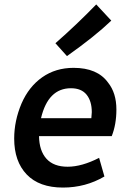

<svg xmlns="http://www.w3.org/2000/svg" viewBox="-20 -836 571 866"><path d="M264 10Q366 10 451 -40L427 -124Q349 -84 285 -84Q222 -84 189.5 -120Q157 -156 156 -222H484Q505 -275 505 -342Q505 -417 467 -464Q419 -530 312 -530Q231 -530 170.5 -487.5Q110 -445 77 -369Q44 -291 44 -211Q44 -108 100.5 -49Q157 10 264 10ZM392 -303H165Q197 -438 300 -438Q347 -438 370.5 -409Q394 -380 394 -330ZM282 -583Q408 -672 482 -743L414 -816Q326 -725 230 -641Z"/></svg>

Font: Brisa Sans Medium
Style: Italic
Weight: 600
Italic angle: -8°
Designer: Dalton Maag Ltd
Foundry: Dalton Maag Ltd
Version: Version 1.101;July 10, 2019;FontCreator 11.5.0.2425 64-bit